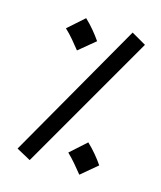

<svg xmlns="http://www.w3.org/2000/svg" viewBox="-134 -776 746 889"><g transform="rotate(20 239.0 -331.0)"><path d="M119 28 438 -656 365 -690 48 -3ZM151 -524 224 -596C202 -623 172 -654 140 -679L68 -603C102 -576 119 -557 151 -524ZM358 13 430 -59C408 -86 378 -117 346 -142L275 -66C308 -39 326 -20 358 13Z"/></g></svg>

Font: Noto Sans Arabic Cond Med
Style: Regular
Weight: 500
Width: 3
Designer: Monotype Design Team, Nadine Chahine, Nizar Qandah and Khaled Hosny
Foundry: Monotype Imaging Inc.
Version: Version 2.012